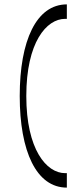

<svg xmlns="http://www.w3.org/2000/svg" viewBox="-20 -720 375 876"><path d="M277 70C192 70 100 -38 100 -282C100 -527 192 -634 277 -634H285V-700C146 -700 70 -535 70 -282C70 -29 146 136 285 136V70Z"/></svg>

Font: Space Cowgirl Light
Style: Regular
Weight: 300
Designer: Valery Marier
Foundry: Valery Marier
Version: Version 1.000;hotconv 1.0.109;makeotfexe 2.5.65596